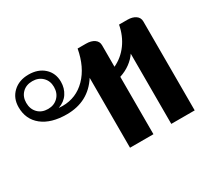

<svg xmlns="http://www.w3.org/2000/svg" viewBox="-115 -765 1052 959"><g transform="rotate(-30 411.0 -285.0)"><path d="M389 -403Q324 -302 200 -302Q110 -302 59 -342.5Q8 -383 8 -453Q8 -505 42.5 -537.5Q77 -570 132 -570Q187 -570 221 -539Q255 -508 255 -458Q255 -421 236 -392Q217 -363 180 -350Q187 -349 202 -349Q281 -349 336.5 -405.5Q392 -462 410 -560H458Q488 -560 506 -547.5Q524 -535 524 -513V-389Q573 -412 605.5 -456.5Q638 -501 649 -560H697Q726 -560 744 -547.5Q762 -535 762 -513V0H627V-405Q611 -381 584.5 -361.5Q558 -342 524 -331V0H389ZM212 -453Q212 -488 189.5 -510Q167 -532 132 -532Q96 -532 74 -510Q52 -488 52 -453Q52 -417 74 -394.5Q96 -372 132 -372Q167 -372 189.5 -394.5Q212 -417 212 -453Z"/></g></svg>

Font: Fahkwang SemiBold
Style: Regular
Weight: 600
Designer: Suppakit Chalermlarp | Katatrad Co.,Ltd.
Foundry: Cadson Demak Co.,Ltd.
Version: Version 1.000; ttfautohint (v1.6)